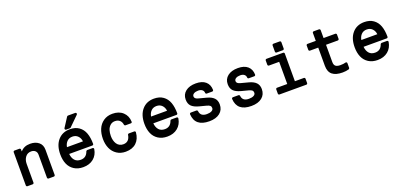

<svg xmlns="http://www.w3.org/2000/svg" viewBox="15 -1679 5529 2650"><g transform="rotate(-20 2779.5 -354.0)"><path d="M94.2 -18.1V-505.9Q94.2 -513.2 99.4 -518.6Q104.5 -523.9 111.8 -523.9H184.1Q191.4 -523.9 196.8 -518.6Q202.1 -513.2 202.1 -505.9V-478Q230 -508.3 264.4 -523.2Q298.8 -538.1 346.2 -538.1Q420.9 -538.1 469.5 -499.3Q518.1 -460.4 518.1 -387.2V-18.1Q518.1 -10.7 512.7 -5.4Q507.3 0 500 0H422.9Q415.5 0 410.2 -5.4Q404.8 -10.7 404.8 -18.1V-356Q404.8 -394 381.6 -414.1Q358.4 -434.1 323.2 -434.1Q268.6 -434.1 237.8 -393.1Q207 -352.1 207 -293V-18.1Q207 -10.7 201.7 -5.4Q196.3 0 189 0H111.8Q104.5 0 99.4 -5.4Q94.2 -10.7 94.2 -18.1Z M927.7 17.1Q849.6 17.1 794.7 -18.6Q739.7 -54.2 713.6 -115Q687.5 -175.8 687.5 -256.8Q687.5 -387.2 752.9 -463.1Q818.4 -539.1 928.7 -539.1Q1008.8 -539.1 1062.3 -501Q1115.7 -462.9 1139.6 -397Q1163.6 -331.1 1163.6 -238.8Q1163.6 -231.4 1158.2 -226.3Q1152.8 -221.2 1145.5 -221.2H805.7Q811 -160.6 842.3 -125.7Q873.5 -90.8 929.7 -90.8Q1012.7 -90.8 1040.5 -174.8Q1042 -179.2 1047.4 -183.1Q1052.7 -187 1057.6 -187H1135.7Q1145 -187 1150.1 -180.7Q1155.3 -174.3 1153.8 -166Q1140.1 -81.5 1080.1 -32.2Q1020 17.1 927.7 17.1ZM927.7 -431.2Q878.4 -431.2 847.9 -400.4Q817.4 -369.6 808.6 -319.8H1043.5Q1038.1 -368.7 1007.3 -399.9Q976.6 -431.2 927.7 -431.2ZM881.8 -550.8Q870.6 -550.8 865.5 -560.1Q860.4 -569.3 866.7 -579.1L955.6 -716.8Q957.5 -719.7 962.6 -722.4Q967.8 -725.1 970.7 -725.1H1076.7Q1089.4 -725.1 1093.8 -714.1Q1098.1 -703.1 1088.9 -693.8L949.7 -557.1Q943.4 -550.8 937.5 -550.8Z M1552.2 17.1Q1477.5 17.1 1422.6 -19.5Q1367.7 -56.2 1340.6 -117.4Q1313.5 -178.7 1313.5 -255.9Q1313.5 -335.9 1340.1 -399.2Q1366.7 -462.4 1421.9 -500.7Q1477.1 -539.1 1553.2 -539.1Q1649.4 -539.1 1707.3 -485.4Q1765.1 -431.6 1767.6 -345.2Q1768.6 -337.9 1763.2 -332.5Q1757.8 -327.1 1749.5 -327.1H1671.4Q1665.5 -327.1 1659.7 -331.8Q1653.8 -336.4 1653.3 -342.8Q1647.9 -383.8 1621.6 -407.5Q1595.2 -431.2 1552.2 -431.2Q1510.3 -431.2 1481.9 -405Q1453.6 -378.9 1441.9 -340.8Q1430.2 -302.7 1430.2 -255.9Q1430.2 -222.7 1437.7 -193.4Q1445.3 -164.1 1460.2 -140.9Q1475.1 -117.7 1499.3 -104.2Q1523.4 -90.8 1554.2 -90.8Q1642.6 -90.8 1659.2 -190.9Q1659.7 -197.3 1665.3 -201.7Q1670.9 -206.1 1677.2 -206.1H1755.4Q1763.7 -206.1 1768.8 -200.7Q1773.9 -195.3 1773.4 -187Q1765.1 -90.3 1707.5 -36.6Q1649.9 17.1 1552.2 17.1Z M1922.9 -256.8Q1922.9 -387.2 1988.3 -463.1Q2053.7 -539.1 2164.1 -539.1Q2244.1 -539.1 2297.6 -501Q2351.1 -462.9 2375 -397Q2398.9 -331.1 2398.9 -238.8Q2398.9 -231.4 2393.6 -226.3Q2388.2 -221.2 2380.9 -221.2H2041Q2046.4 -160.6 2077.6 -125.7Q2108.9 -90.8 2165 -90.8Q2248 -90.8 2275.9 -174.8Q2277.3 -179.2 2282.7 -183.1Q2288.1 -187 2293 -187H2371.1Q2380.4 -187 2385.5 -180.7Q2390.6 -174.3 2389.2 -166Q2375.5 -81.5 2315.4 -32.2Q2255.4 17.1 2163.1 17.1Q2085 17.1 2030 -18.6Q1975.1 -54.2 1949 -115Q1922.9 -175.8 1922.9 -256.8ZM2163.1 -431.2Q2113.8 -431.2 2083.3 -400.4Q2052.7 -369.6 2043.9 -319.8H2278.8Q2273.4 -368.7 2242.7 -399.9Q2211.9 -431.2 2163.1 -431.2Z M2560.5 -165Q2560.5 -173.3 2565.9 -178.7Q2571.3 -184.1 2578.6 -184.1H2660.6Q2667.5 -184.1 2672.9 -179.2Q2678.2 -174.3 2678.7 -168Q2687 -87.9 2780.8 -87.9Q2825.7 -87.9 2851.8 -102.3Q2877.9 -116.7 2877.9 -142.1Q2877.9 -165 2864.3 -177.2Q2850.6 -189.5 2817.9 -198.2L2714.8 -225.1Q2640.1 -245.1 2606.4 -279.8Q2572.8 -314.5 2572.8 -377Q2572.8 -451.2 2628.4 -495.1Q2684.1 -539.1 2778.8 -539.1Q2871.6 -539.1 2921.9 -495.1Q2972.2 -451.2 2973.6 -373Q2973.6 -365.7 2968.3 -360.4Q2962.9 -355 2955.6 -355H2874.5Q2867.2 -355 2862.1 -360.1Q2856.9 -365.2 2856.9 -372.1Q2855.5 -400.9 2834 -417.5Q2812.5 -434.1 2776.9 -434.1Q2736.8 -434.1 2712.6 -419.4Q2688.5 -404.8 2688.5 -379.9Q2688.5 -344.7 2744.6 -331.1L2855.5 -301.8Q2924.8 -283.7 2958.7 -248Q2992.7 -212.4 2992.7 -153.8Q2992.7 -74.2 2935.8 -28.6Q2878.9 17.1 2779.8 17.1Q2570.8 17.1 2560.5 -165Z M3178.2 -165Q3178.2 -173.3 3183.6 -178.7Q3189 -184.1 3196.3 -184.1H3278.3Q3285.2 -184.1 3290.5 -179.2Q3295.9 -174.3 3296.4 -168Q3304.7 -87.9 3398.4 -87.9Q3443.4 -87.9 3469.5 -102.3Q3495.6 -116.7 3495.6 -142.1Q3495.6 -165 3481.9 -177.2Q3468.3 -189.5 3435.5 -198.2L3332.5 -225.1Q3257.8 -245.1 3224.1 -279.8Q3190.4 -314.5 3190.4 -377Q3190.4 -451.2 3246.1 -495.1Q3301.8 -539.1 3396.5 -539.1Q3489.3 -539.1 3539.6 -495.1Q3589.8 -451.2 3591.3 -373Q3591.3 -365.7 3585.9 -360.4Q3580.6 -355 3573.2 -355H3492.2Q3484.9 -355 3479.7 -360.1Q3474.6 -365.2 3474.6 -372.1Q3473.1 -400.9 3451.7 -417.5Q3430.2 -434.1 3394.5 -434.1Q3354.5 -434.1 3330.3 -419.4Q3306.2 -404.8 3306.2 -379.9Q3306.2 -344.7 3362.3 -331.1L3473.1 -301.8Q3542.5 -283.7 3576.4 -248Q3610.4 -212.4 3610.4 -153.8Q3610.4 -74.2 3553.5 -28.6Q3496.6 17.1 3397.5 17.1Q3188.5 17.1 3178.2 -165Z M3814 -424.8Q3806.6 -424.8 3801.3 -430.2Q3795.9 -435.5 3795.9 -442.9V-505.9Q3795.9 -513.2 3801.3 -518.6Q3806.6 -523.9 3814 -523.9H4058.1Q4065.4 -523.9 4070.8 -518.6Q4076.2 -513.2 4076.2 -505.9V-99.1H4208Q4215.3 -99.1 4220.7 -93.8Q4226.1 -88.4 4226.1 -81.1V-18.1Q4226.1 -10.7 4220.7 -5.4Q4215.3 0 4208 0H3814Q3806.6 0 3801.3 -5.4Q3795.9 -10.7 3795.9 -18.1V-81.1Q3795.9 -88.4 3801.3 -93.8Q3806.6 -99.1 3814 -99.1H3963.9V-424.8ZM3956.1 -576.2V-668.9Q3956.1 -676.3 3961.4 -681.6Q3966.8 -687 3974.1 -687H4066.9Q4074.2 -687 4079.6 -681.6Q4085 -676.3 4085 -668.9V-576.2Q4085 -568.8 4079.6 -563.5Q4074.2 -558.1 4066.9 -558.1H3974.1Q3966.8 -558.1 3961.4 -563.5Q3956.1 -568.8 3956.1 -576.2Z M4397.9 -442.9V-505.9Q4397.9 -513.2 4403.1 -518.6Q4408.2 -523.9 4415.5 -523.9H4537.6V-640.1Q4537.6 -647.5 4543 -652.8Q4548.3 -658.2 4555.7 -658.2H4633.8Q4640.6 -658.2 4646.2 -652.8Q4651.9 -647.5 4651.9 -640.1V-523.9H4824.7Q4832 -523.9 4837.4 -518.6Q4842.8 -513.2 4842.8 -505.9V-442.9Q4842.8 -435.5 4837.4 -430.2Q4832 -424.8 4824.7 -424.8H4651.9V-170.9Q4651.9 -128.4 4674.1 -110.6Q4696.3 -92.8 4742.7 -92.8Q4791 -92.8 4820.8 -102.1Q4830.1 -104.5 4836.4 -99.1Q4842.8 -93.8 4842.8 -84V-16.1Q4842.8 -11.2 4838.9 -5.9Q4835 -0.5 4830.6 1Q4789.1 13.2 4737.8 13.2Q4638.7 13.2 4588.1 -28.1Q4537.6 -69.3 4537.6 -157.2V-424.8H4415.5Q4408.2 -424.8 4403.1 -430.2Q4397.9 -435.5 4397.9 -442.9Z M5011.2 -256.8Q5011.2 -387.2 5076.7 -463.1Q5142.1 -539.1 5252.4 -539.1Q5332.5 -539.1 5386 -501Q5439.5 -462.9 5463.4 -397Q5487.3 -331.1 5487.3 -238.8Q5487.3 -231.4 5481.9 -226.3Q5476.6 -221.2 5469.2 -221.2H5129.4Q5134.8 -160.6 5166 -125.7Q5197.3 -90.8 5253.4 -90.8Q5336.4 -90.8 5364.3 -174.8Q5365.7 -179.2 5371.1 -183.1Q5376.5 -187 5381.3 -187H5459.5Q5468.8 -187 5473.9 -180.7Q5479 -174.3 5477.5 -166Q5463.9 -81.5 5403.8 -32.2Q5343.8 17.1 5251.5 17.1Q5173.3 17.1 5118.4 -18.6Q5063.5 -54.2 5037.4 -115Q5011.2 -175.8 5011.2 -256.8ZM5251.5 -431.2Q5202.1 -431.2 5171.6 -400.4Q5141.1 -369.6 5132.3 -319.8H5367.2Q5361.8 -368.7 5331.1 -399.9Q5300.3 -431.2 5251.5 -431.2Z"/></g></svg>

Font: Fragment Mono
Style: Bold
Weight: 700
Designer: Wei Huang based on Nimbus Sans by URW Studio, based on Helvetica by Max Miedinger.
Foundry: Wei Huang
Version: Version 1.011